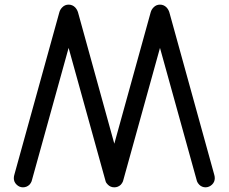

<svg xmlns="http://www.w3.org/2000/svg" viewBox="-20 -801 978 821"><path d="M441.4 -11.2Q433.6 -18.6 431.6 -25.9L273.4 -596.2L115.2 -25.9Q112.3 -18.1 106 -11.2Q94.2 0 78.1 0Q62.5 0 50.8 -11.7Q39.1 -22.9 39.1 -39.1Q39.1 -47.4 42 -56.2L233.9 -749Q237.3 -760.7 246.1 -769.5Q257.3 -781.2 273.4 -781.2Q289.6 -781.2 301.3 -769.5Q309.6 -760.7 313.5 -748.5L468.8 -186.5L624.5 -749Q627.9 -760.7 636.7 -769.5Q647.9 -781.2 664.1 -781.2Q680.2 -781.2 691.9 -769.5Q700.2 -760.7 704.1 -748.5L895.5 -56.2Q898.4 -47.4 898.4 -39.1Q898.4 -22.9 886.7 -11.7Q875 -0.5 859.4 0Q843.3 0 832 -11.2Q825.2 -18.1 822.3 -25.9L664.1 -596.2L505.9 -25.9Q502.9 -18.1 496.6 -11.2Q484.9 0 468.8 0Q452.6 0 441.4 -11.2Z"/></svg>

Font: Comfortaa
Style: Regular
Weight: 400
Designer: Johan Aakerlund
Foundry: Johan Aakerlund
Version: Version 2.001; ttfautohint (v1.4.1)